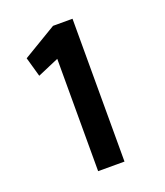

<svg xmlns="http://www.w3.org/2000/svg" viewBox="-119 -705 676 787"><g transform="rotate(-20 219.0 -311.5)"><path d="M174 0V-490L81 -450L57 -535L204 -623H289V0Z"/></g></svg>

Font: Inconsolata SemiCondensed ExtraBold
Style: Regular
Weight: 800
Width: 4
Monospace: yes
Designer: Raph Levien, Cyreal, Brenton Simpson
Foundry: Raph Levien, Cyreal, Google
Version: Version 3.100; ttfautohint (v1.8.4.7-5d5b)